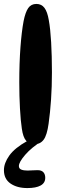

<svg xmlns="http://www.w3.org/2000/svg" viewBox="-32 -765 350 976"><path d="M153 -745Q179 -745 194 -725Q209 -705 216 -663Q224 -620 228 -550Q232 -480 232 -397Q232 -325 227.5 -259Q223 -193 215 -136Q207 -78 190 -55Q173 -32 144 -32Q116 -32 100.5 -50Q85 -68 79 -111Q73 -150 69.5 -213Q66 -276 66 -347Q66 -445 72 -525Q78 -605 88 -658Q97 -703 111.5 -724Q126 -745 153 -745ZM107 191Q55 191 21.5 168Q-12 145 -12 100Q-12 64 15.5 25.5Q43 -13 106 -48L184 -50Q129 -16 96.5 21.5Q64 59 64 79Q64 92 76 97Q88 102 108 102Q119 102 131.5 101Q144 100 159 100Q179 100 188.5 110.5Q198 121 198 139Q198 165 174.5 178Q151 191 107 191Z"/></svg>

Font: DynaPuff
Style: Regular
Weight: 400
Designer: Toshi Omagari, Jennifer Daniel
Foundry: Google Fonts
Version: Version 2.000